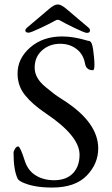

<svg xmlns="http://www.w3.org/2000/svg" viewBox="-20 -828 505 864"><path d="M109 -681Q94 -681 94 -691Q94 -697 101 -703L199 -786Q224 -808 240 -808Q256 -808 281 -786L379 -703Q385 -698 385 -691Q385 -680 371 -680Q362 -680 318 -701Q274 -722 250 -736Q240 -742 230 -736Q207 -723 162.5 -702Q118 -681 109 -681ZM223 -17Q278 -17 308 -48Q338 -79 338 -132Q338 -216 186 -318Q125 -359 92 -400.5Q59 -442 59 -497Q59 -565 116 -614.5Q173 -664 260 -664Q288 -664 315.5 -659Q343 -654 359.5 -649Q376 -644 379 -644Q391 -644 396 -621Q397 -619 399 -605.5Q401 -592 403 -571.5Q405 -551 405 -537Q405 -512 398 -512Q369 -512 363 -540Q356 -583 325 -607Q294 -631 251 -631Q203 -631 169.5 -601.5Q136 -572 136 -523Q136 -500 148 -478.5Q160 -457 185.5 -436Q211 -415 225 -404.5Q239 -394 269 -375Q422 -276 422 -160Q422 -91 370 -37.5Q318 16 214 16Q131 16 80 -8Q63 -16 59 -25Q41 -63 41 -140Q41 -148 47.5 -158.5Q54 -169 62 -169Q71 -169 92 -103Q106 -60 141 -38.5Q176 -17 223 -17Z"/></svg>

Font: EB Garamond SC 12
Style: Regular
Weight: 400
Version: Version 0.016 ; ttfautohint (v0.97) -l 8 -r 50 -G 200 -x 0 -